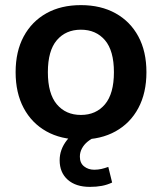

<svg xmlns="http://www.w3.org/2000/svg" viewBox="-20 -535 632 750"><path d="M296 10Q218 10 161 -22Q104 -54 72.5 -113Q41 -172 41 -253Q41 -334 72.5 -392.5Q104 -451 161 -483Q218 -515 296 -515Q374 -515 431.5 -483Q489 -451 520.5 -392.5Q552 -334 552 -253Q552 -172 520.5 -113Q489 -54 431.5 -22Q374 10 296 10ZM296 -86Q355 -86 390 -127.5Q425 -169 425 -253Q425 -337 390 -378Q355 -419 296 -419Q237 -419 202 -378Q167 -337 167 -253Q167 -169 202 -127.5Q237 -86 296 -86ZM331 195Q276 195 244.5 167Q213 139 213 91Q213 49 241 13Q269 -23 315 -42L353 0Q336 7 322 18.5Q308 30 300 45Q292 60 292 77Q292 102 308.5 115Q325 128 348 128Q363 128 376 125Q389 122 403 117L418 178Q399 187 378 191Q357 195 331 195Z"/></svg>

Font: Mulish ExtraLight
Style: Bold
Weight: 700
Version: Version 3.603